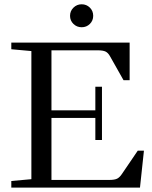

<svg xmlns="http://www.w3.org/2000/svg" viewBox="-20 -858 694 878"><path d="M406.2 -785.6Q406.2 -763.7 390.9 -748.5Q375.5 -733.4 353.5 -733.4Q331.5 -733.4 315.9 -748.5Q300.3 -763.7 300.3 -785.6Q300.3 -807.6 315.9 -823Q331.5 -838.4 353.5 -838.4Q375.5 -838.4 390.9 -823.2Q406.2 -808.1 406.2 -785.6ZM31.7 0V-30.3L123.5 -38.6V-624.5L31.7 -632.8V-663.1H572.8V-491.2H544.9L482.9 -601.1Q474.6 -616.2 462.9 -622.1Q451.2 -627.9 426.3 -627.9H215.3V-353.5H416V-461.4H446.3V-217.8H416V-318.8H215.3V-35.2H480Q503.9 -35.2 515.6 -41Q527.3 -46.9 537.6 -62.5L609.9 -168.9H638.2L620.1 0Z"/></svg>

Font: Elstob 10pt
Style: Regular
Weight: 400
Designer: Peter S. Baker
Version: Version 1.015